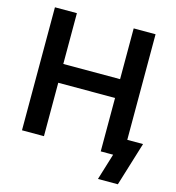

<svg xmlns="http://www.w3.org/2000/svg" viewBox="-126 -835 1003 1097"><g transform="rotate(15 375.5 -286.0)"><path d="M63 0V-727.5H192.9V-427.2H528.8V-727.5H658.2V0H528.8V-315.9H192.9V0ZM554.2 156.2 602.1 0H565.4V-103H751.5L671.9 156.2Z"/></g></svg>

Font: Inter 28pt SemiBold
Style: Regular
Weight: 600
Designer: Rasmus Andersson
Foundry: rsms
Version: Version 4.001;git-66647c0bb